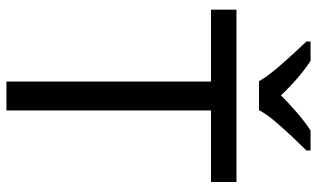

<svg xmlns="http://www.w3.org/2000/svg" viewBox="-214 -770 984 596"><g transform="rotate(90 278.0 -472.0)"><path d="M323 0H233V-635H10V-714H545V-635H323ZM232 -784Q219 -807 197 -833.5Q175 -860 151 -886Q127 -912 109 -931V-944H169Q195 -927 223 -903Q251 -879 276 -852Q303 -879 331 -903Q359 -927 385 -944H447V-931Q428 -912 403.5 -886Q379 -860 356.5 -833.5Q334 -807 322 -784Z"/></g></svg>

Font: Noto Sans Chorasmian
Style: Regular
Weight: 400
Designer: Federico Parra Barrios
Foundry: Google LLC
Version: Version 1.004; ttfautohint (v1.8.4.7-5d5b)